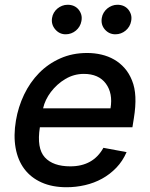

<svg xmlns="http://www.w3.org/2000/svg" viewBox="-20 -775 629 806"><path d="M46.9 -269.2Q56.5 -326.3 81.1 -377.8Q105.8 -429.3 143.8 -468.2Q181.8 -507.1 232.8 -529.8Q283.7 -552.6 345.9 -552.6Q377.1 -552.6 405.9 -545.8Q434.7 -539.1 459.2 -525Q483.7 -511 502.8 -489.3Q522 -467.7 534.1 -437.5Q546.5 -407.3 548.3 -368.3Q550.1 -329.2 541.9 -278.4L535.9 -240.8H147.4Q133.5 -152.3 168.3 -114.3Q202.8 -76.7 275.2 -76.7Q371.1 -76.7 414.1 -154.5L511.4 -136.4Q495 -98.7 468.4 -71Q441.8 -43.3 408.6 -25Q375.4 -6.7 337.2 2.1Q299 11 259.6 11Q199.2 11 154.5 -9.1Q109.7 -29.1 82.2 -65.7Q54.7 -102.3 45.5 -154.1Q36.2 -206 46.9 -269.2ZM160.9 -320.3H443.9Q454.5 -383.2 424.4 -424Q394.2 -464.8 332 -464.8Q290.5 -464.8 254.6 -443.5Q236.5 -432.9 221.1 -418.9Q205.6 -404.8 193.5 -388.8Q181.5 -372.9 173.1 -355.5Q164.8 -338.1 160.9 -320.3ZM407.3 -699.6Q409.1 -711.3 415.1 -721.4Q421.2 -731.5 430 -739Q438.9 -746.4 449.9 -750.7Q460.9 -755 472.7 -755Q501.8 -755 518.5 -735.1Q526.6 -725.1 530 -713.1Q533.4 -701 530.5 -686.1Q528.4 -674.4 522.4 -664.2Q516.3 -654.1 507.5 -646.7Q498.6 -639.2 487.6 -635.1Q476.6 -631 464.5 -631Q437.9 -631 420.1 -651.3Q402.7 -671.5 407.3 -699.6ZM198.5 -699.6Q200.3 -711.3 206.1 -721.4Q212 -731.5 220.9 -739Q229.8 -746.4 240.8 -750.7Q251.8 -755 263.8 -755Q293 -755 309.7 -735.1Q317.8 -725.1 321.2 -713.1Q324.6 -701 321.7 -686.1Q319.6 -674.4 313.6 -664.2Q307.5 -654.1 298.7 -646.7Q289.8 -639.2 278.8 -635.1Q267.8 -631 255.7 -631Q229.4 -631 211.6 -652Q194.2 -672.6 198.5 -699.6Z"/></svg>

Font: Inter P Medium
Style: Italic
Weight: 500
Italic angle: 9.39999°
Designer: Rasmus Andersson
Foundry: rsms
Version: Version 3.018;git-588b23468